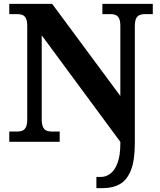

<svg xmlns="http://www.w3.org/2000/svg" viewBox="-20 -734 828 994"><path d="M479 240V182H503Q529 182 552 164.5Q575 147 589 108.5Q603 70 603 9V0.4L196 -551V-118Q196 -90 202.8 -76Q209.7 -62 221.5 -57.5Q233.3 -53 247 -53H289V0H28V-53H70Q84.3 -53 95.8 -57.5Q107.3 -62 114.2 -76Q121 -90 121 -118V-600Q121 -626.9 113.8 -639.9Q106.7 -652.9 95.2 -657Q83.7 -661 70 -661H28V-714H250L603 -237V-600Q603 -626.9 595.8 -639.9Q588.7 -652.9 577.2 -657Q565.7 -661 552 -661H510V-714H771V-661H729Q715.3 -661 703.5 -656.5Q691.7 -652 684.8 -638.4Q678 -624.9 678 -596V8Q678 97 657.5 148Q637 199 600 219.5Q563 240 512 240Z"/></svg>

Font: Noto Serif Tamil
Style: Italic
Weight: 400
Italic angle: -12°
Designer: Indian Type Foundry, Tom Grace, and the Monotype Design Team
Foundry: Monotype Imaging Inc.
Version: Version 2.003